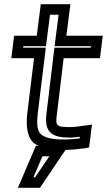

<svg xmlns="http://www.w3.org/2000/svg" viewBox="-20 -679 509 914"><path d="M201 -136C190 -47 229 -24 313 -24C322 -24 338 -25 360 -28L359 -20C335 -17 310 -15 283 -15C228 -15 196 -23 176 -39C159 -53 153 -82 160 -141L195 -427L198 -452H173H90L91 -459H174H199L202 -484L218 -609H259L243 -484L240 -459H265H413L412 -452H264H239L236 -427L201 -136ZM163 15H151L143 33L79 183L65 215H99H156H170L179 202L280 52L292 35C323 34 354 31 383 27L404 23L407 2L414 -57L418 -86L389 -82C351 -76 328 -74 319 -74C248 -74 243 -77 251 -136L283 -402H431H456L459 -427L466 -484L469 -509H444H296L312 -634L315 -659H290H199H174L171 -634L155 -509H72H47L44 -484L37 -427L34 -402H59H142L110 -141C102 -74 112 -22 141 2C148 7 155 11 163 15ZM215 65 147 165H139L182 65H215Z"/></svg>

Font: Gamestation Text Outline
Style: Italic
Weight: 400
Designer: Jonas Hecksher
Foundry: Jonas Hecksher, Playtypeª, e-types AS
Version: Version 1.003